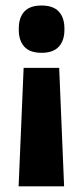

<svg xmlns="http://www.w3.org/2000/svg" viewBox="-20 -525 299 693"><path d="M193.6 -280 211.4 147.6H47.2L65.3 -280ZM130 -505.1Q172 -505.1 192.3 -483.2Q212.5 -461.2 212.5 -422.3V-417Q212.5 -378.6 192.3 -356.5Q172 -334.4 130 -334.4Q87.8 -334.4 67.8 -356.5Q47.8 -378.6 47.8 -417V-422.3Q47.8 -461.2 67.8 -483.2Q87.8 -505.1 130 -505.1Z"/></svg>

Font: Anek Odia Medium
Style: Regular
Weight: 500
Designer: Yesha Goshar & Mahesh Sahu (Odia), Yesha Goshar (Latin)
Foundry: Ek Type
Version: Version 1.003